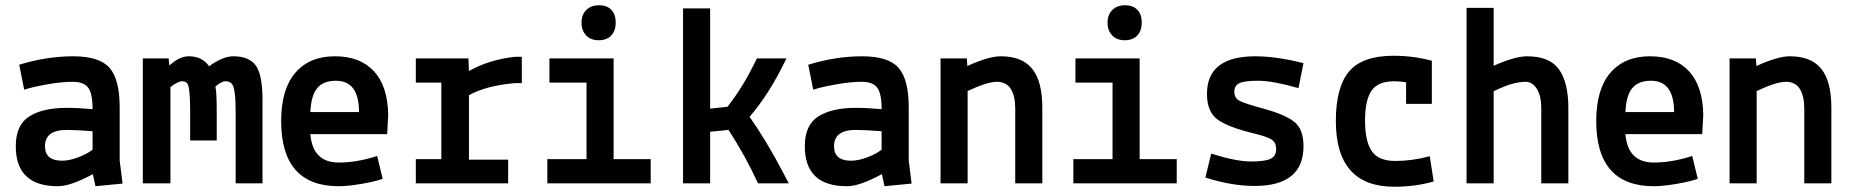

<svg xmlns="http://www.w3.org/2000/svg" viewBox="-20 -697 7040 730"><path d="M216 -86Q244 -86 278 -99Q312 -112 332 -128V-198Q272 -203 234 -203Q151 -203 151 -141Q151 -86 216 -86ZM200 11Q40 11 40 -141Q40 -222 91.5 -254.5Q143 -287 234 -287Q277 -287 332 -282Q332 -342 315 -364Q298 -386 256 -386Q214 -386 158 -376Q102 -366 72 -356L53 -451Q158 -483 258 -483Q358 -483 396.5 -439Q435 -395 435 -290V-87L446 1L343 11L333 -35Q249 11 200 11Z M621 -475 624 -448Q662 -483 698 -483Q749 -483 775 -445Q827 -483 867 -483Q927 -483 952.5 -448Q978 -413 978 -318V0H876V-274Q876 -366 860 -380Q852 -388 837 -388Q822 -388 799 -368Q804 -345 804 -274V-163H703V-274Q703 -365 692 -380Q686 -388 671.5 -388Q657 -388 628 -366V0H523V-475Z M1456 -261 1452 -187H1160Q1169 -79 1268 -79Q1337 -79 1414 -104L1435 -17Q1403 -6 1352 2.5Q1301 11 1268 11Q1049 11 1049 -237Q1049 -358 1103 -420.5Q1157 -483 1253 -483Q1349 -483 1401.5 -426.5Q1454 -370 1456 -261ZM1257 -390Q1210 -390 1186.5 -362.5Q1163 -335 1160 -271H1345Q1345 -390 1257 -390Z M1561 0V-92H1658V-383H1561V-475H1761L1763 -427Q1839 -470 1937 -481H1964V-381H1937Q1827 -371 1763 -335V-90H1912V0Z M2061 0V-92H2210V-383H2069V-475H2313V-92H2454V0ZM2256.5 -544Q2226 -544 2208.5 -562.5Q2191 -581 2191 -611Q2191 -641 2209 -659Q2227 -677 2257.5 -677Q2288 -677 2304.5 -659.5Q2321 -642 2321 -611Q2321 -580 2304 -562Q2287 -544 2256.5 -544Z M2577 0V-665H2680V-284L2746 -291Q2802 -363 2844 -447L2858 -475H2970Q2907 -342 2830 -253Q2894 -162 2959 -38L2979 0H2862Q2813 -106 2750 -203L2680 -196V0Z M3216 -86Q3244 -86 3278 -99Q3312 -112 3332 -128V-198Q3272 -203 3234 -203Q3151 -203 3151 -141Q3151 -86 3216 -86ZM3200 11Q3040 11 3040 -141Q3040 -222 3091.5 -254.5Q3143 -287 3234 -287Q3277 -287 3332 -282Q3332 -342 3315 -364Q3298 -386 3256 -386Q3214 -386 3158 -376Q3102 -366 3072 -356L3053 -451Q3158 -483 3258 -483Q3358 -483 3396.5 -439Q3435 -395 3435 -290V-87L3446 1L3343 11L3333 -35Q3249 11 3200 11Z M3656 -475 3658 -446Q3739 -483 3785 -483Q3866 -483 3904.5 -435.5Q3943 -388 3943 -287V0H3840V-284Q3840 -332 3823 -359Q3806 -386 3770 -386Q3734 -386 3659 -351V0H3556V-475Z M4061 0V-92H4210V-383H4069V-475H4313V-92H4454V0ZM4256.5 -544Q4226 -544 4208.5 -562.5Q4191 -581 4191 -611Q4191 -641 4209 -659Q4227 -677 4257.5 -677Q4288 -677 4304.5 -659.5Q4321 -642 4321 -611Q4321 -580 4304 -562Q4287 -544 4256.5 -544Z M4563 -22 4585 -113Q4680 -83 4736 -83Q4792 -83 4812 -94Q4832 -104 4832 -130Q4832 -156 4814 -167Q4796 -178 4746 -190Q4647 -214 4608 -243.5Q4569 -273 4569 -340Q4569 -483 4753 -483Q4832 -483 4936 -457L4917 -362Q4818 -390 4764 -390Q4710 -390 4691.5 -380.5Q4673 -371 4673 -348Q4673 -325 4691.5 -314.5Q4710 -304 4787 -283Q4864 -262 4900 -234.5Q4936 -207 4936 -141Q4936 10 4750 10Q4663 10 4563 -22Z M5326 -302V-384Q5303 -388 5281 -388Q5219 -388 5194.5 -352Q5170 -316 5170 -238Q5170 -160 5195.5 -122.5Q5221 -85 5285 -85Q5349 -85 5416 -103L5431 -7Q5361 13 5281 13Q5059 13 5059 -237Q5059 -366 5109.5 -425.5Q5160 -485 5278 -485Q5354 -485 5424 -466V-302Z M5659 -350V0H5556V-667H5659V-447Q5740 -483 5786 -483Q5872 -483 5907.5 -433Q5943 -383 5943 -287V0H5840V-289Q5840 -331 5823.5 -358.5Q5807 -386 5780 -386Q5731 -386 5659 -350Z M6456 -261 6452 -187H6160Q6169 -79 6268 -79Q6337 -79 6414 -104L6435 -17Q6403 -6 6352 2.5Q6301 11 6268 11Q6049 11 6049 -237Q6049 -358 6103 -420.5Q6157 -483 6253 -483Q6349 -483 6401.5 -426.5Q6454 -370 6456 -261ZM6257 -390Q6210 -390 6186.5 -362.5Q6163 -335 6160 -271H6345Q6345 -390 6257 -390Z M6656 -475 6658 -446Q6739 -483 6785 -483Q6866 -483 6904.5 -435.5Q6943 -388 6943 -287V0H6840V-284Q6840 -332 6823 -359Q6806 -386 6770 -386Q6734 -386 6659 -351V0H6556V-475Z"/></svg>

Font: Lekton
Style: Bold
Weight: 700
Designer: Paolo Mazzetti, Luciano Perondi, Raffaele Flato, Elena Papassissa, Emilio Macchia, Michela Povoleri, Tobias Seemiller, R
Version: Version 34.000